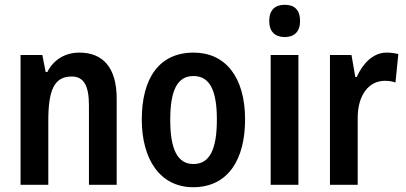

<svg xmlns="http://www.w3.org/2000/svg" viewBox="-20 -773 1697 803"><path d="M312 -553C254 -553 205 -525 178 -472H171L157 -543H66V0H182V-268C182 -397 207 -453 280 -453C332 -453 352 -412 352 -332V0H468V-360C468 -490 411 -553 312 -553Z M1005 -273C1005 -454 920 -553 790 -553C645 -553 573 -445 573 -273C573 -106 650 10 788 10C935 10 1005 -108 1005 -273ZM692 -272C692 -394 721 -455 789 -455C858 -455 887 -394 887 -273C887 -150 858 -87 789 -87C721 -87 692 -151 692 -272Z M1171 -753C1130 -753 1106 -731 1106 -685C1106 -640 1131 -618 1171 -618C1210 -618 1235 -640 1235 -685C1235 -731 1212 -753 1171 -753ZM1228 -543H1112V0H1228Z M1597 -553C1540 -553 1497 -507 1472 -451H1466L1450 -543H1360V0H1476V-280C1476 -376 1523 -435 1589 -435C1605 -435 1621 -433 1634 -428L1646 -547C1629 -551 1613 -553 1597 -553Z"/></svg>

Font: Noto Sans Arabic UI Cn SmBd
Style: Regular
Weight: 600
Width: 3
Designer: Monotype Design Team, Nadine Chahine and Nizar Qandah
Foundry: Monotype Imaging Inc.
Version: Version 2.010